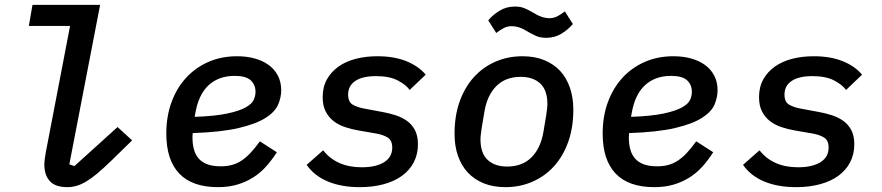

<svg xmlns="http://www.w3.org/2000/svg" viewBox="-20 -760 3640 792"><path d="M258 12Q208 12 185.5 -13Q163 -38 163 -80Q163 -100 169 -132L269 -653H99L114 -740H393L266 -82L287 -75L465 -236L525 -181L439 -97Q407 -66 382 -45Q357 -24 336 -11.5Q315 1 296 6.5Q277 12 258 12Z M879 12Q773 12 719.5 -44Q666 -100 666 -209Q666 -280 687.5 -338.5Q709 -397 747.5 -439Q786 -481 839.5 -504.5Q893 -528 958 -528Q997 -528 1030 -519Q1063 -510 1087.5 -492.5Q1112 -475 1126 -448.5Q1140 -422 1140 -388Q1140 -359 1127.5 -329Q1115 -299 1076 -274Q1037 -249 965 -232Q893 -215 775 -211Q774 -204 774 -198.5Q774 -193 774 -191Q774 -167 779.5 -145.5Q785 -124 798 -108Q811 -92 833.5 -83Q856 -74 891 -74Q916 -74 936.5 -79.5Q957 -85 975.5 -97Q994 -109 1012.5 -128.5Q1031 -148 1052 -177L1122 -132Q1101 -99 1077 -72.5Q1053 -46 1023.5 -27.5Q994 -9 958.5 1.5Q923 12 879 12ZM948 -447Q882 -447 840 -408Q798 -369 785 -289L783 -278Q867 -281 916.5 -291.5Q966 -302 992.5 -316.5Q1019 -331 1026.5 -348Q1034 -365 1034 -381Q1034 -410 1014.5 -428.5Q995 -447 948 -447Z M1464 12Q1388 12 1332 -11.5Q1276 -35 1245 -80L1313 -140Q1368 -70 1472 -70Q1531 -70 1564.5 -91Q1598 -112 1598 -151Q1598 -181 1579.5 -192.5Q1561 -204 1533 -209L1458 -222Q1429 -227 1402.5 -236Q1376 -245 1356 -260.5Q1336 -276 1323.5 -300Q1311 -324 1311 -359Q1311 -401 1328.5 -432.5Q1346 -464 1376.5 -485.5Q1407 -507 1448 -517.5Q1489 -528 1537 -528Q1606 -528 1656.5 -507.5Q1707 -487 1736 -452L1670 -389Q1655 -410 1621 -428Q1587 -446 1531 -446Q1475 -446 1445.5 -426Q1416 -406 1416 -370Q1416 -339 1435.5 -328Q1455 -317 1483 -312L1558 -298Q1586 -293 1612 -284.5Q1638 -276 1658.5 -261.5Q1679 -247 1691.5 -223.5Q1704 -200 1704 -165Q1704 -124 1687 -91Q1670 -58 1638.5 -35Q1607 -12 1562.5 0Q1518 12 1464 12Z M2065 12Q2014 12 1975 -4Q1936 -20 1909.5 -48.5Q1883 -77 1869 -117.5Q1855 -158 1855 -208Q1855 -282 1876 -341Q1897 -400 1934.5 -441.5Q1972 -483 2023.5 -505.5Q2075 -528 2135 -528Q2186 -528 2225 -512Q2264 -496 2290.5 -467.5Q2317 -439 2331 -398Q2345 -357 2345 -308Q2345 -234 2324 -175Q2303 -116 2265.5 -74.5Q2228 -33 2176.5 -10.5Q2125 12 2065 12ZM2072 -73Q2135 -73 2173 -111.5Q2211 -150 2222 -218L2233 -284Q2235 -298 2236.5 -310Q2238 -322 2238 -331Q2238 -388 2208.5 -415.5Q2179 -443 2128 -443Q2065 -443 2027 -404.5Q1989 -366 1978 -298L1967 -232Q1965 -218 1963.5 -206Q1962 -194 1962 -185Q1962 -128 1991.5 -100.5Q2021 -73 2072 -73ZM2233 -604Q2209 -604 2192 -611.5Q2175 -619 2158 -629Q2141 -640 2124 -646Q2107 -652 2090 -652Q2074 -652 2059.5 -645Q2045 -638 2027 -624L1994 -676Q2013 -699 2041 -716Q2069 -733 2104 -733Q2128 -733 2145 -725.5Q2162 -718 2179 -708Q2196 -697 2213 -691Q2230 -685 2247 -685Q2263 -685 2277.5 -692Q2292 -699 2310 -713L2343 -661Q2324 -638 2296 -621Q2268 -604 2233 -604Z M2679 12Q2573 12 2519.5 -44Q2466 -100 2466 -209Q2466 -280 2487.5 -338.5Q2509 -397 2547.5 -439Q2586 -481 2639.5 -504.5Q2693 -528 2758 -528Q2797 -528 2830 -519Q2863 -510 2887.5 -492.5Q2912 -475 2926 -448.5Q2940 -422 2940 -388Q2940 -359 2927.5 -329Q2915 -299 2876 -274Q2837 -249 2765 -232Q2693 -215 2575 -211Q2574 -204 2574 -198.5Q2574 -193 2574 -191Q2574 -167 2579.5 -145.5Q2585 -124 2598 -108Q2611 -92 2633.5 -83Q2656 -74 2691 -74Q2716 -74 2736.5 -79.5Q2757 -85 2775.5 -97Q2794 -109 2812.5 -128.5Q2831 -148 2852 -177L2922 -132Q2901 -99 2877 -72.5Q2853 -46 2823.5 -27.5Q2794 -9 2758.5 1.5Q2723 12 2679 12ZM2748 -447Q2682 -447 2640 -408Q2598 -369 2585 -289L2583 -278Q2667 -281 2716.5 -291.5Q2766 -302 2792.5 -316.5Q2819 -331 2826.5 -348Q2834 -365 2834 -381Q2834 -410 2814.5 -428.5Q2795 -447 2748 -447Z M3264 12Q3188 12 3132 -11.5Q3076 -35 3045 -80L3113 -140Q3168 -70 3272 -70Q3331 -70 3364.5 -91Q3398 -112 3398 -151Q3398 -181 3379.5 -192.5Q3361 -204 3333 -209L3258 -222Q3229 -227 3202.5 -236Q3176 -245 3156 -260.5Q3136 -276 3123.5 -300Q3111 -324 3111 -359Q3111 -401 3128.5 -432.5Q3146 -464 3176.5 -485.5Q3207 -507 3248 -517.5Q3289 -528 3337 -528Q3406 -528 3456.5 -507.5Q3507 -487 3536 -452L3470 -389Q3455 -410 3421 -428Q3387 -446 3331 -446Q3275 -446 3245.5 -426Q3216 -406 3216 -370Q3216 -339 3235.5 -328Q3255 -317 3283 -312L3358 -298Q3386 -293 3412 -284.5Q3438 -276 3458.5 -261.5Q3479 -247 3491.5 -223.5Q3504 -200 3504 -165Q3504 -124 3487 -91Q3470 -58 3438.5 -35Q3407 -12 3362.5 0Q3318 12 3264 12Z"/></svg>

Font: IBM Plex Mono Medium
Style: Italic
Weight: 500
Italic angle: -9°
Monospace: yes
Designer: Mike Abbink, Paul van der Laan, Pieter van Rosmalen
Foundry: Bold Monday
Version: Version 2.3